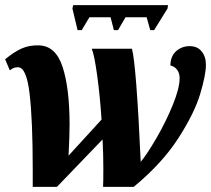

<svg xmlns="http://www.w3.org/2000/svg" viewBox="-25 -725 819 745"><path d="M102 -69Q102 -256 90 -360Q78 -464 45 -464Q35 -464 28.5 -461.5Q22 -459 13 -452L-5 -495Q30 -524 59.5 -537Q89 -550 125 -549Q191 -548 218 -465Q245 -382 245 -241Q245 -203 241 -121L369 -261Q363 -353 352 -432.5Q341 -512 331 -536H487Q504 -472 521 -97Q546 -127 582.5 -190Q619 -253 645.5 -318Q672 -383 672 -422Q672 -441 662.5 -454Q653 -467 636 -471Q637 -508 659 -527Q681 -546 711 -546Q741 -546 757.5 -525.5Q774 -505 774 -474Q774 -434 751.5 -359.5Q729 -285 666.5 -188Q604 -91 494 0H375Q376 -22 376 -71Q376 -126 373 -184L196 0H102ZM256 -692 259 -705H627L625 -692L573 -608H558L544 -658H462L433 -608H417L404 -658H322L292 -608H276Z"/></svg>

Font: Noto Serif NarrowBlack
Style: Italic
Weight: 900
Width: 4
Italic angle: -12°
Designer: Monotype Design Team
Foundry: Monotype Imaging Inc.
Version: Version 1.001